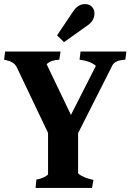

<svg xmlns="http://www.w3.org/2000/svg" viewBox="-26 -919 638 939"><path d="M209 -66V-269L57 -588Q50 -604 35 -613Q20 -622 -6 -627L-1 -667H270L264 -627Q222 -625 202 -605L321 -357L443 -597Q417 -620 363 -627L368 -667H592L587 -627Q562 -626 546 -619Q530 -612 524 -600L356 -268V-71Q379 -50 431 -39L424 0H148L152 -41Q168 -43 185 -50.5Q202 -58 209 -66ZM333 -865Q356 -899 390 -899Q411 -899 423.5 -886Q436 -873 436 -852Q436 -837 428 -822Q420 -807 404 -796L287 -713L253 -746Z"/></svg>

Font: Caladea
Style: Bold
Weight: 700
Designer: Carolina Giovagnoli and Andres Torresi
Foundry: Carolina Giovagnoli & Andres Torresi
Version: Version 1.001